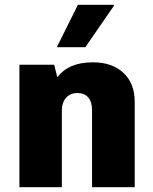

<svg xmlns="http://www.w3.org/2000/svg" viewBox="-20 -781 640 801"><path d="M61 0V-511H206L219 -459Q243 -490 279.5 -505.5Q316 -521 368 -521Q448 -521 495 -477Q542 -433 542 -356V0H364V-321Q364 -356 348 -374.5Q332 -393 302 -393Q283 -393 268.5 -384Q254 -375 246 -358.5Q238 -342 238 -320V0ZM217 -584 305 -761H454L456 -758L336 -584Z"/></svg>

Font: Chivo Mono Medium ExtraBold
Style: Regular
Weight: 800
Monospace: yes
Version: Version 1.008